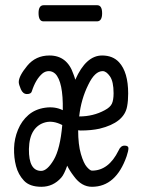

<svg xmlns="http://www.w3.org/2000/svg" viewBox="-20 -699 540 737"><path d="M333 18Q293 18 264 -22Q247 -44 238 -63Q226 -29 215 -17Q184 18 139 18Q94 18 72 -5.5Q50 -29 41.5 -61.5Q33 -94 34 -130.5Q35 -167 49 -201Q63 -235 89 -257.5Q115 -280 153 -285.5Q191 -291 221 -276Q223 -385 192 -416Q181 -426 167.5 -426Q154 -426 143 -417Q117 -395 102 -348Q99 -338 83.5 -338Q68 -338 60 -356.5Q52 -375 52 -384Q52 -407 84.5 -446.5Q117 -486 170 -486Q238 -486 262 -414Q266 -404 269 -393Q310 -486 372 -486Q413 -486 437 -460Q472 -422 472 -340Q472 -312 468 -291Q457 -228 362 -205Q330 -198 289 -198L280 -199Q280 -144 290.5 -108Q301 -72 313.5 -58Q326 -44 333 -44Q397 -44 435 -121Q443 -140 458 -140Q473 -140 473 -130Q473 -120 466 -99Q425 18 333 18ZM138 -43Q161 -43 186 -85Q211 -127 219 -219Q184 -237 154.5 -229.5Q125 -222 108.5 -196.5Q92 -171 91 -127Q90 -43 138 -43ZM284 -252Q338 -252 382 -276Q403 -287 409.5 -301Q416 -315 416 -341Q416 -386 402 -406Q388 -426 374 -426Q344 -426 319 -374Q291 -318 284 -252ZM147 -617Q128 -617 128 -649Q128 -679 148 -679H353Q372 -679 372 -648Q372 -617 352 -617Z"/></svg>

Font: LXGW WenKai Mono TC
Style: Regular
Weight: 400
Designer: LXGW / Fontworks Inc.
Foundry: LXGW / Fontworks Inc.
Version: Version 1.330